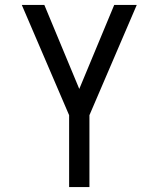

<svg xmlns="http://www.w3.org/2000/svg" viewBox="-20 -755 640 775"><path d="M259 0V-290L68 -735H159L300 -396L441 -735H532L341 -290V0Z"/></svg>

Font: Iosevka Fixed Extended
Style: Regular
Weight: 400
Width: 7
Monospace: yes
Designer: Belleve Invis
Foundry: Belleve Invis
Version: Version 24.1.1; ttfautohint (v1.8.4)